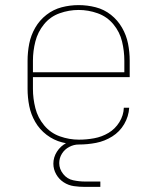

<svg xmlns="http://www.w3.org/2000/svg" viewBox="-20 -558 616 752"><path d="M289 8Q323 8 356.5 1.5Q390 -5 419.5 -23.5Q449 -42 466.5 -72Q484 -102 486 -136H465Q464 -106 447.5 -79.5Q431 -53 405 -37.5Q379 -22 349 -16.5Q319 -11 289 -11Q251 -11 214.5 -24Q178 -37 153 -67Q128 -97 118.5 -134.5Q109 -172 109 -210V-256H488V-320Q488 -354 481.5 -387Q475 -420 458 -449.5Q441 -479 414.5 -500Q388 -521 355 -529.5Q322 -538 288 -538Q254 -538 221.5 -529.5Q189 -521 162 -500Q135 -479 118 -449.5Q101 -420 94.5 -387Q88 -354 88 -320V-210Q88 -176 94.5 -143Q101 -110 118 -80.5Q135 -51 162.5 -30Q190 -9 223 -0.5Q256 8 289 8ZM109 -275V-320Q109 -358 118.5 -395.5Q128 -433 152.5 -463Q177 -493 213.5 -506Q250 -519 288 -519Q326 -519 362.5 -506Q399 -493 424 -463Q449 -433 458 -395.5Q467 -358 467 -320V-275ZM313 174H373V153H313Q290 153 266.5 148Q243 143 227.5 123.5Q212 104 212 81Q212 61 222.5 44Q233 27 251 17.5Q269 8 288 8V-10Q263 -10 240 2Q217 14 203 36Q189 58 189 83Q189 105 200 124.5Q211 144 229.5 156Q248 168 269.5 171Q291 174 313 174Z"/></svg>

Font: Iosevka Sparkle Thin
Style: Regular
Weight: 100
Designer: Belleve Invis
Foundry: Belleve Invis
Version: Version 4.5.0; ttfautohint (v1.8.3)